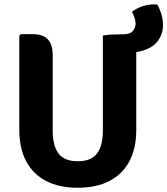

<svg xmlns="http://www.w3.org/2000/svg" viewBox="-20 -846 767 880"><path d="M68.5 -250.5V-682.5L75 -689.5H131Q175.5 -689.5 198.5 -666.5Q221.5 -643.5 221.5 -592.5V-249Q221.5 -178.5 248 -142.8Q274.5 -107 336.5 -107Q398.5 -107 425 -142.8Q451.5 -178.5 451.5 -249V-683Q470.5 -686.5 490.5 -687.5Q510.5 -688.5 526 -688.5H540.5Q575.5 -688.5 588.5 -703.5Q601.5 -718.5 601.5 -737.5Q601.5 -750.5 595.8 -766.5Q590 -782.5 585 -791.5Q603.5 -807.5 634.5 -817.8Q665.5 -828 700.5 -825.5Q709.5 -812 718.2 -785.8Q727 -759.5 727 -730Q727 -686 698.5 -652.2Q670 -618.5 604.5 -607V-250.5Q604.5 -166 573 -106.8Q541.5 -47.5 481.5 -16.5Q421.5 14.5 336 14.5Q251 14.5 191.2 -16.5Q131.5 -47.5 100 -106.8Q68.5 -166 68.5 -250.5Z"/></svg>

Font: Signika Negative Light
Style: Bold
Weight: 700
Version: Version 2.001